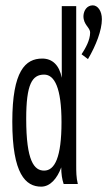

<svg xmlns="http://www.w3.org/2000/svg" viewBox="-20 -688 415 718"><path d="M327 -668C306 -668 293 -650 292 -628C292 -594 317 -586 317 -566C317 -538 300 -508 285 -485L309 -467C339 -518 361 -575 361 -616C361 -648 345 -668 327 -668ZM134 10C168 10 194 -21 209 -62C209 -38 212 -18 218 0H271C265 -24 265 -47 265 -71V-665H211V-397C202 -444 176 -469 138 -469C75 -469 26 -423 26 -233C26 -37 76 10 134 10ZM145 -50C108 -50 78 -85 78 -244C78 -373 100 -409 145 -409C184 -409 210 -359 210 -231C210 -100 185 -50 145 -50Z"/></svg>

Font: Inconsolata Condensed
Style: Regular
Weight: 400
Width: 3
Monospace: yes
Designer: Raph Levien, Cyreal, Brenton Simpson
Foundry: Raph Levien, Cyreal, Google
Version: Version 3.100